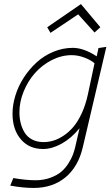

<svg xmlns="http://www.w3.org/2000/svg" viewBox="-20 -738 552 951"><path d="M230 -575.2 367.2 -667 448.2 -577.1 477.1 -603 380.9 -717.8 213.9 -603ZM506.8 -505.9 467.8 -500 459 -459Q394.5 -501 340.8 -501Q291 -501 244.1 -481.4Q197.3 -461.9 161.1 -428.7Q125 -395.5 97.9 -353.8Q70.8 -312 56.4 -265.4Q42 -218.8 42 -174.8Q42 -96.7 83 -48.3Q124 0 193.8 0Q237.8 0 285.6 -26.6Q333.5 -53.2 374 -103L352.1 -7.8Q347.7 10.3 341.3 27.8Q335 45.4 319.8 69.8Q304.7 94.2 284.4 111.8Q264.2 129.4 230.5 142.1Q196.8 154.8 155.8 154.8Q109.4 154.8 45.9 144L30.8 181.2Q92.3 192.9 147 192.9Q240.7 192.9 304.2 140.4Q367.7 87.9 390.1 -8.8ZM415 -269Q403.8 -217.8 384.8 -176.8Q365.7 -135.7 343.5 -109.6Q321.3 -83.5 295.2 -66.2Q269 -48.8 244.6 -41.5Q220.2 -34.2 195.8 -34.2Q163.1 -34.2 138.9 -47.1Q114.7 -60.1 101.6 -82Q88.4 -104 82.3 -128.9Q76.2 -153.8 76.2 -182.1Q76.2 -233.4 97.2 -284.9Q118.2 -336.4 153.1 -376Q188 -415.5 236.1 -440.2Q284.2 -464.8 335 -464.8Q366.2 -464.8 397.9 -452.9Q429.7 -440.9 448.2 -424.8Z"/></svg>

Font: Comic Neue Angular Light Italic
Style: Regular
Weight: 300
Italic angle: -12°
Designer: Craig Rozynski
Foundry: Craig Rozynski
Version: Version 2.003